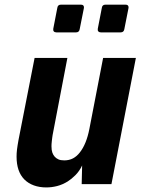

<svg xmlns="http://www.w3.org/2000/svg" viewBox="-20 -798 642 832"><path d="M224.1 -657.7Q216.8 -657.7 213.1 -662.1Q209.5 -666.5 210.9 -673.8L228.5 -764.6Q230.5 -777.8 244.1 -777.8H330.6Q343.8 -777.8 343.8 -766.1Q343.8 -763.2 343.3 -761.7L325.2 -670.9Q322.8 -657.7 309.6 -657.7ZM417 -657.7Q409.7 -657.7 406 -662.1Q402.3 -666.5 403.8 -673.8L421.4 -764.6Q423.3 -777.8 437 -777.8H523.9Q537.1 -777.8 537.1 -766.1Q537.1 -763.2 536.6 -761.7L518.6 -670.9Q516.1 -657.7 502.9 -657.7ZM180.7 14.2Q150.9 14.2 126.7 5.4Q102.5 -3.4 85.4 -20.5Q51.8 -54.7 51.8 -119.1Q51.8 -126 52.2 -133.8Q52.7 -141.6 53.7 -150.4Q54.7 -156.2 56.2 -168Q57.6 -179.7 60.1 -190.9L129.9 -546.9H272L208 -212.9Q207 -207.5 206.3 -201.2Q205.6 -194.8 204.6 -187Q203.6 -179.2 203.4 -174.3Q203.1 -169.4 203.1 -164.1Q203.1 -147 206.8 -136.7Q210.4 -126.5 217.3 -118.7Q223.6 -111.8 233.2 -107.4Q242.7 -103 258.3 -103Q279.8 -103 296.4 -111.8Q313 -120.6 326.2 -137.7Q354.5 -173.8 367.2 -238.8L426.8 -546.9H568.8L462.9 0H334L335.9 -81.1Q324.2 -56.2 306.6 -38.8Q289.1 -21.5 273.4 -11.7Q250.5 2.4 227.1 8.3Q203.6 14.2 180.7 14.2Z"/></svg>

Font: Hack
Style: Bold Italic
Weight: 700
Italic angle: -11°
Monospace: yes
Designer: Christopher Simpkins
Foundry: Christopher Simpkins
Version: Version 2.017; ttfautohint (v1.4.1) -l 4 -r 80 -G 350 -x 0 -